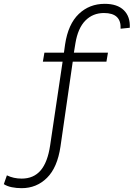

<svg xmlns="http://www.w3.org/2000/svg" viewBox="-46 -770 698 1003"><path d="M67 213Q40 213 15.5 208Q-9 203 -26 192L-10 146Q25 163 67 163Q130 163 166.5 120Q203 77 216 -11L281 -448H178L186 -495H288L294 -538Q310 -644 365.5 -697Q421 -750 501 -750Q567 -750 601 -716.5Q635 -683 632 -625L584 -620Q588 -702 497 -702Q439 -702 400 -662.5Q361 -623 348 -544L340 -495H518L510 -448H334L270 -5Q254 105 199.5 159Q145 213 67 213Z"/></svg>

Font: Livvic Light
Style: Italic
Weight: 300
Italic angle: -10°
Designer: Jacques Le Bailly, Baron von Fonthausen
Version: Version 1.001; ttfautohint (v1.8.2)